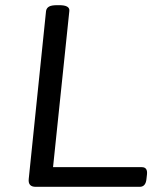

<svg xmlns="http://www.w3.org/2000/svg" viewBox="-20 -722 620 742"><path d="M118 0Q88 0 91 -30L158 -680Q160 -691 169.5 -696.5Q179 -702 201 -702H209Q250 -702 248 -680L185 -76H528Q551 -76 548 -48L546 -30Q543 0 520 0Z"/></svg>

Font: Asap Expanded Expanded Regular
Style: Italic
Weight: 400
Width: 7
Italic angle: -6°
Designer: Pablo Cosgaya
Foundry: Omnibus-Type
Version: Version 3.001; ttfautohint (v1.8.4.7-5d5b)